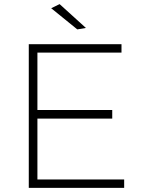

<svg xmlns="http://www.w3.org/2000/svg" viewBox="-20 -914 687 934"><path d="M120 -699H571V-658H162V-379H526V-337H162V-41H584V0H120ZM270 -894 398 -778 356 -771 229 -874Z"/></svg>

Font: Gontserrat ExtraLight
Style: Regular
Weight: 275
Designer: Julieta Ulanovsky
Foundry: Julieta Ulanovsky
Version: Version 6.001